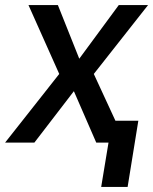

<svg xmlns="http://www.w3.org/2000/svg" viewBox="-50 -566 607 762"><path d="M179.7 -545.9 264.6 -333 421.4 -545.9H537.6L322.3 -272.5L448.2 0H332L243.2 -204.1L86.4 0H-29.8L185.1 -272.5L63 -545.9ZM499 -86.9 456.5 175.8H351.6L395 -86.9Z"/></svg>

Font: Inter Tight Medium
Style: Italic
Weight: 500
Italic angle: -9.39999°
Designer: Rasmus Andersson
Foundry: rsms
Version: Version 3.004